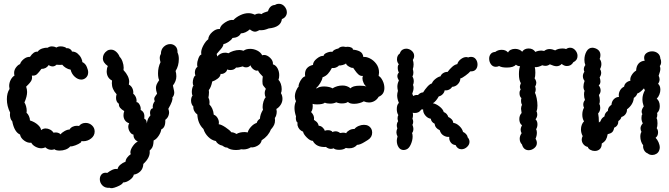

<svg xmlns="http://www.w3.org/2000/svg" viewBox="-20 -789 3504 1006"><path d="M293 0Q273 0 265 -7Q258 -4 250 -4Q231 -4 218 -17Q206 -12 197 -12Q181 -12 165.5 -20.5Q150 -29 144 -41Q125 -39 106.5 -52.5Q88 -66 85 -84Q55 -97 44 -154Q38 -159 35 -169Q32 -179 32 -189Q32 -196 33 -199Q16 -233 16 -269Q16 -302 30 -323Q28 -333 28 -338Q28 -355 36 -370.5Q44 -386 56 -393Q54 -398 54 -407Q54 -423 64.5 -436.5Q75 -450 85 -453Q89 -467 104.5 -479.5Q120 -492 137 -491Q157 -521 177 -518Q186 -530 201.5 -535Q217 -540 230 -539Q240 -546 252 -546Q264 -546 276 -540Q284 -546 298 -546Q308 -546 317 -543Q326 -540 329 -536Q337 -538 346 -532.5Q355 -527 357 -519Q374 -519 386.5 -508.5Q399 -498 405.5 -484.5Q412 -471 411 -464Q428 -456 435 -438Q442 -422 442 -410Q442 -390 427 -379Q417 -372 406 -372Q388 -372 371.5 -387Q355 -402 350 -424Q337 -426 325 -433.5Q313 -441 306 -450Q303 -449 291 -449Q280 -449 276 -450Q267 -441 256 -441Q245 -441 235 -448Q222 -428 197 -428Q184 -410 174 -400.5Q164 -391 147 -393Q148 -390 148 -384Q148 -372 142 -363Q136 -354 128.5 -346.5Q121 -339 117 -335Q122 -320 122 -307Q122 -284 108 -252Q113 -245 116.5 -232.5Q120 -220 120 -208Q120 -201 119 -198Q126 -193 131.5 -181Q137 -169 137 -158Q162 -150 178.5 -135Q195 -120 195 -107Q206 -116 219 -116Q231 -116 242.5 -110Q254 -104 260 -94Q265 -95 272 -95Q287 -95 298 -85Q302 -93 318 -102Q334 -111 344 -110Q350 -120 360.5 -125Q371 -130 383 -130Q391 -130 394 -129Q407 -145 429 -145Q448 -145 462 -132Q476 -119 476 -100Q476 -78 457.5 -63.5Q439 -49 416 -49Q407 -49 403 -50Q411 -48 401.5 -41Q392 -34 375 -27.5Q358 -21 348 -22Q339 -11 324 -5.5Q309 0 293 0Z M846 -161Q848 -121 825 -111Q823 -95 811 -77Q799 -59 785 -53Q785 -49 783.5 -36.5Q782 -24 777.5 -16Q773 -8 764 0Q769 35 731 70Q730 94 715.5 108.5Q701 123 681 126Q679 140 660.5 153.5Q642 167 625 167Q621 178 592.5 189.5Q564 201 555 195Q531 197 517 183Q503 169 503 150Q503 136 511 126Q519 116 534 116Q539 116 542 117Q570 96 587 96Q593 96 596 97Q598 85 610 74.5Q622 64 638 58Q638 48 646 37Q654 26 665 19Q663 13 663 10Q663 -5 676 -23.5Q689 -42 702 -47Q679 -59 679 -84Q669 -85 660.5 -98Q652 -111 652 -126Q652 -135 657 -143Q642 -148 634.5 -159Q627 -170 627 -185Q627 -196 631 -207Q617 -215 609.5 -224Q602 -233 603 -245Q588 -255 588 -276Q588 -286 591 -295Q566 -322 566 -353Q566 -362 567 -367Q553 -374 546 -386.5Q539 -399 539 -415Q539 -430 545 -443Q519 -461 519 -483Q519 -508 541 -523Q550 -529 561 -529Q576 -529 588.5 -518Q601 -507 607 -491Q616 -483 622 -466Q628 -449 628 -434Q628 -425 627 -422Q657 -390 657 -360Q657 -356 655 -346Q668 -339 674 -325.5Q680 -312 678 -298Q688 -290 692.5 -278Q697 -266 695 -254Q704 -254 711.5 -240.5Q719 -227 717 -213Q730 -206 734 -194.5Q738 -183 736 -167Q749 -163 749 -142Q752 -159 756 -167Q760 -175 768 -184Q766 -194 766 -197Q766 -208 770 -214.5Q774 -221 781 -222Q777 -241 791 -259Q788 -265 788 -271Q788 -278 794.5 -286.5Q801 -295 803 -298Q797 -316 797 -328Q797 -338 801 -347Q805 -356 814 -369Q808 -381 808 -405Q808 -437 821 -463Q817 -477 817 -485Q817 -497 823 -506Q823 -530 838 -544Q853 -558 872 -558Q888 -558 899.5 -546.5Q911 -535 910 -514Q917 -500 917 -480Q917 -444 900 -417Q904 -404 904 -389Q904 -364 886 -341Q887 -333 890 -322Q893 -311 893 -304Q893 -289 883 -278Q888 -264 862 -219Q866 -207 866 -200Q866 -192 863 -184Q859 -171 846 -161Z M1421 -763Q1429 -769 1442 -769Q1459 -769 1471 -755Q1483 -741 1483 -724Q1483 -713 1476.5 -703.5Q1470 -694 1457 -689Q1452 -646 1388 -640Q1373 -634 1363 -632Q1353 -630 1339 -631Q1325 -623 1316 -623Q1304 -623 1289 -635Q1266 -615 1242 -614Q1231 -592 1198 -590Q1193 -580 1178 -570Q1163 -560 1151 -558Q1150 -549 1144 -540.5Q1138 -532 1129 -522.5Q1120 -513 1115 -506Q1118 -500 1118 -493Q1135 -513 1160 -513Q1168 -513 1177 -510Q1187 -517 1203 -522Q1219 -527 1234 -527Q1244 -527 1256 -523Q1269 -533 1291 -533Q1310 -533 1328 -524Q1346 -515 1354 -499Q1357 -501 1364 -501Q1380 -501 1396 -485.5Q1412 -470 1410 -452Q1426 -447 1434.5 -430.5Q1443 -414 1443 -395Q1443 -380 1439 -371Q1447 -363 1451.5 -349.5Q1456 -336 1456 -322Q1456 -309 1452 -301Q1460 -288 1460 -271Q1460 -255 1451 -240.5Q1442 -226 1428 -218Q1430 -210 1430 -205Q1430 -194 1427 -184.5Q1424 -175 1420 -171Q1421 -167 1421 -159Q1421 -145 1416.5 -135.5Q1412 -126 1406.5 -119Q1401 -112 1399 -110Q1386 -76 1351 -54Q1348 -36 1329.5 -25.5Q1311 -15 1294 -17Q1276 -6 1255 -6Q1247 -6 1243 -7Q1235 -3 1217 -3Q1186 -3 1170 -16H1168Q1160 -16 1153.5 -20.5Q1147 -25 1145 -26Q1134 -28 1124.5 -34.5Q1115 -41 1111 -50Q1089 -54 1071 -72Q1053 -90 1046 -113Q1016 -142 1014 -189Q1004 -196 998 -207Q992 -218 993 -231Q988 -235 984.5 -243.5Q981 -252 981 -262Q981 -278 989 -289Q985 -294 985 -307Q985 -317 987.5 -327Q990 -337 994 -341Q990 -345 990 -356Q990 -368 994 -379.5Q998 -391 1004 -393Q1001 -401 1001 -409Q1001 -418 1004.5 -426.5Q1008 -435 1015 -439Q1013 -442 1013 -451Q1013 -467 1020 -484.5Q1027 -502 1035 -503Q1034 -506 1034 -513Q1034 -530 1046 -552Q1058 -574 1071 -583Q1072 -603 1092 -621Q1112 -639 1132 -637Q1134 -655 1159.5 -671.5Q1185 -688 1203 -684Q1217 -699 1239 -709.5Q1261 -720 1282 -720Q1299 -720 1315 -712Q1325 -718 1336 -718Q1343 -718 1350 -715Q1359 -723 1384 -730Q1394 -762 1421 -763ZM1217 -435Q1207 -422 1187 -422Q1178 -422 1170 -425Q1169 -415 1158 -407.5Q1147 -400 1136 -402Q1135 -388 1120.5 -377Q1106 -366 1092 -362Q1086 -331 1074 -317Q1075 -313 1075 -306Q1075 -297 1074 -290Q1073 -283 1072 -278Q1078 -266 1078 -254Q1078 -246 1077 -242Q1097 -222 1100 -188Q1112 -184 1119.5 -171.5Q1127 -159 1127 -147Q1127 -141 1126 -138Q1139 -137 1161.5 -122Q1184 -107 1192 -96Q1205 -96 1219 -87Q1236 -97 1261 -97Q1268 -97 1278 -95Q1281 -109 1295 -124.5Q1309 -140 1325 -145Q1329 -159 1342 -167Q1343 -190 1358 -214Q1356 -222 1356 -228Q1356 -242 1360.5 -257Q1365 -272 1372 -279Q1367 -289 1367 -300Q1367 -313 1373 -323Q1371 -327 1364.5 -334Q1358 -341 1356 -348Q1355 -352 1355 -363Q1355 -374 1357 -388Q1350 -395 1342.5 -403.5Q1335 -412 1332 -420Q1323 -416 1310.5 -424Q1298 -432 1292 -447Q1284 -436 1269 -436Q1259 -436 1252 -441Q1246 -440 1235.5 -437Q1225 -434 1217 -435Z M1994 -328Q1994 -294 1964 -282Q1956 -268 1942.5 -260Q1929 -252 1913 -252Q1900 -252 1886 -258Q1878 -253 1864 -249Q1850 -245 1836 -245Q1812 -245 1803 -255Q1793 -247 1771 -247Q1755 -247 1742 -253Q1728 -246 1710 -246Q1693 -246 1682 -251Q1672 -242 1641 -242Q1624 -242 1618 -245Q1621 -216 1610 -202Q1629 -183 1625 -161Q1626 -160 1636 -153Q1646 -146 1650 -130Q1661 -130 1670.5 -121Q1680 -112 1682 -103Q1686 -107 1698 -107Q1707 -107 1714 -104Q1721 -101 1722 -97Q1729 -101 1738 -101Q1751 -101 1762 -92Q1772 -94 1777 -94Q1787 -94 1794 -91Q1797 -99 1810 -106.5Q1823 -114 1837 -113Q1845 -123 1859 -129Q1873 -135 1887 -135Q1914 -135 1926 -113Q1930 -105 1930 -94Q1930 -70 1908 -56Q1903 -53 1891 -45.5Q1879 -38 1869 -34Q1859 -30 1851 -30Q1836 -12 1810 -12Q1798 -12 1792 -14Q1780 -4 1757 -4Q1736 -4 1728 -12Q1721 -9 1714 -9Q1700 -9 1688 -19Q1637 -16 1619 -51Q1605 -51 1587.5 -68.5Q1570 -86 1568 -99Q1545 -108 1539 -132Q1538 -140 1539 -147Q1535 -148 1532.5 -155.5Q1530 -163 1530 -171Q1530 -177 1531 -179Q1523 -203 1523 -223Q1523 -243 1531 -259Q1525 -270 1525 -283Q1525 -299 1532 -315Q1539 -331 1545 -336Q1543 -341 1548 -353.5Q1553 -366 1561.5 -376.5Q1570 -387 1579 -389L1578 -400Q1578 -439 1620 -449Q1620 -466 1640 -482Q1660 -498 1675 -496Q1677 -507 1694.5 -513.5Q1712 -520 1721 -517Q1729 -530 1753 -535Q1762 -545 1779 -545Q1784 -545 1792 -543L1801 -544Q1813 -544 1821.5 -539.5Q1830 -535 1829 -529Q1851 -527 1866 -519Q1881 -511 1884 -490Q1897 -493 1917 -483.5Q1937 -474 1951.5 -454.5Q1966 -435 1966 -409Q1966 -403 1964 -391Q1975 -386 1984.5 -367Q1994 -348 1994 -328ZM1866 -340Q1888 -340 1900 -336Q1892 -340 1885.5 -353.5Q1879 -367 1879 -379Q1879 -387 1882 -391Q1868 -390 1858.5 -398.5Q1849 -407 1841.5 -418Q1834 -429 1830 -434Q1825 -431 1809.5 -439.5Q1794 -448 1793 -457Q1789 -452 1776 -448.5Q1763 -445 1756 -446Q1753 -441 1742 -436Q1731 -431 1719 -433Q1709 -414 1698 -402Q1687 -390 1670 -384Q1668 -370 1657.5 -353Q1647 -336 1636 -327L1640 -326Q1654 -336 1678 -336Q1692 -336 1704.5 -333Q1717 -330 1722 -326Q1746 -341 1775 -341Q1799 -341 1817 -326Q1827 -340 1866 -340Z M2095 -3Q2078 -3 2068.5 -17.5Q2059 -32 2059 -52Q2059 -60 2063 -74Q2057 -85 2057 -96Q2057 -105 2062 -117Q2059 -123 2059 -132Q2059 -144 2066 -154Q2063 -162 2063 -169Q2063 -179 2067 -186Q2059 -199 2059 -217Q2059 -240 2070 -250Q2061 -271 2061 -289Q2061 -299 2065 -313Q2062 -325 2062 -335Q2062 -351 2070 -367Q2062 -380 2062 -390Q2062 -401 2070 -409Q2064 -420 2064 -434Q2064 -448 2070 -452Q2060 -463 2060 -478Q2060 -499 2075 -509Q2079 -522 2088 -528Q2097 -534 2108 -534Q2124 -534 2137 -523Q2150 -512 2150 -496Q2150 -485 2143 -475Q2147 -464 2147 -452Q2147 -438 2143 -427Q2146 -417 2146 -408Q2146 -397 2141 -388Q2148 -377 2148 -363Q2148 -353 2144 -344Q2147 -338 2147 -329Q2147 -316 2140 -298Q2144 -290 2145 -286Q2157 -293 2170 -291Q2175 -297 2182.5 -301Q2190 -305 2197 -305Q2206 -320 2219 -334.5Q2232 -349 2243 -352Q2247 -364 2261.5 -375.5Q2276 -387 2288 -389Q2292 -400 2303 -406.5Q2314 -413 2325 -412Q2336 -427 2349.5 -439Q2363 -451 2376 -453Q2380 -468 2394.5 -479Q2409 -490 2423 -490Q2427 -490 2433 -488Q2440 -491 2448 -491Q2464 -491 2473 -479Q2482 -467 2482 -451Q2482 -435 2472.5 -424.5Q2463 -414 2444 -415Q2438 -407 2419 -393Q2400 -379 2392 -378Q2392 -362 2379.5 -348.5Q2367 -335 2349 -334Q2343 -324 2332 -319Q2321 -314 2310 -316Q2308 -304 2299 -295Q2290 -286 2279 -284Q2264 -257 2248 -248Q2265 -245 2283 -231Q2301 -217 2305 -202Q2323 -195 2329 -176Q2339 -172 2346.5 -164Q2354 -156 2355 -145Q2370 -144 2386 -129.5Q2402 -115 2406 -98Q2415 -94 2422 -86.5Q2429 -79 2430 -70Q2440 -59 2440 -46Q2440 -31 2427 -19Q2414 -7 2398 -7Q2377 -7 2367 -29Q2351 -30 2341.5 -43Q2332 -56 2334 -72Q2319 -70 2304 -79Q2289 -88 2284 -107Q2260 -117 2257 -141Q2240 -149 2237 -167Q2221 -169 2208.5 -184Q2196 -199 2197 -216Q2194 -215 2187 -215Q2176 -197 2154 -197Q2146 -197 2142 -198Q2144 -196 2144 -187Q2144 -176 2141 -167Q2145 -160 2145 -151Q2145 -142 2141 -135Q2146 -123 2146 -114Q2146 -100 2139 -92Q2142 -85 2142 -74Q2142 -54 2132.5 -32.5Q2123 -11 2109 -6Q2102 -3 2095 -3Z M2578 -439Q2562 -439 2552.5 -452Q2543 -465 2543 -482Q2543 -496 2551 -506Q2559 -516 2575 -517Q2589 -528 2609 -528Q2630 -528 2642 -514Q2646 -523 2656 -528Q2666 -533 2679 -533Q2690 -533 2700 -529Q2710 -525 2716 -518Q2727 -535 2750 -535Q2773 -535 2785 -517Q2799 -524 2818 -524Q2823 -524 2831 -522Q2844 -532 2859 -532Q2873 -532 2889 -525Q2904 -535 2928 -535Q2939 -535 2946 -532Q2956 -539 2967 -539Q2983 -539 2994.5 -525.5Q3006 -512 3006 -496Q3006 -473 2984 -463Q2973 -443 2950 -443Q2936 -443 2923 -454Q2912 -442 2896 -442Q2883 -442 2861 -452Q2850 -444 2838 -444Q2830 -444 2821 -447Q2800 -436 2782 -437Q2785 -427 2785 -408Q2785 -388 2781 -379Q2790 -366 2790 -355Q2790 -346 2784 -335Q2787 -329 2787 -320Q2787 -311 2783 -303Q2788 -294 2792 -274Q2796 -254 2796 -236Q2796 -216 2791 -206Q2795 -199 2795 -189Q2795 -175 2786 -164Q2796 -154 2796 -138Q2796 -123 2789 -112Q2793 -105 2793 -94Q2793 -78 2786 -62Q2793 -51 2793 -40Q2793 -24 2779.5 -13Q2766 -2 2750 -2Q2737 -2 2728 -9.5Q2719 -17 2715 -32Q2703 -44 2703 -62Q2703 -77 2713 -91Q2708 -101 2708 -109Q2708 -120 2715 -133Q2708 -137 2704.5 -146Q2701 -155 2701 -165Q2701 -184 2713 -197Q2710 -215 2710 -219Q2710 -230 2715 -240Q2710 -248 2710 -260Q2710 -270 2712 -275Q2702 -283 2702 -301Q2702 -313 2708 -319Q2704 -329 2704 -334Q2704 -341 2709 -353Q2699 -370 2699 -400Q2699 -427 2705 -442Q2693 -442 2683 -450Q2671 -435 2635 -435Q2609 -435 2595 -443Q2587 -439 2578 -439Z M3096 2Q3084 2 3073 -4Q3062 -10 3060 -19Q3046 -22 3037 -33Q3028 -44 3028 -58Q3028 -66 3033 -76Q3024 -93 3024 -111Q3024 -124 3028.5 -135.5Q3033 -147 3040 -153Q3031 -168 3031 -188Q3031 -209 3040 -225Q3036 -232 3036 -241Q3036 -255 3045 -265Q3040 -278 3040 -295Q3040 -306 3043 -313Q3037 -322 3037 -335Q3037 -349 3043 -365Q3034 -376 3034 -390Q3034 -402 3042 -413Q3039 -419 3039 -426Q3039 -438 3047 -448Q3042 -460 3042 -475Q3042 -500 3053 -519.5Q3064 -539 3084 -539Q3090 -539 3099 -536Q3126 -526 3126 -500Q3126 -489 3122 -480Q3131 -469 3131 -453Q3131 -440 3124 -427Q3130 -418 3130 -408Q3130 -395 3122 -384Q3126 -370 3126 -363Q3126 -348 3117 -342Q3127 -329 3127 -315Q3127 -302 3118 -291Q3123 -278 3123 -261Q3123 -252 3120 -244Q3125 -237 3125 -224Q3125 -206 3114 -195Q3118 -176 3118 -147Q3123 -152 3126 -153Q3131 -170 3147 -179Q3149 -198 3165 -208Q3165 -228 3184 -240Q3185 -258 3196.5 -269.5Q3208 -281 3223 -281Q3222 -284 3222 -290Q3222 -304 3229.5 -316.5Q3237 -329 3250 -335Q3252 -348 3261.5 -356Q3271 -364 3283 -366Q3280 -380 3290 -396Q3300 -412 3313 -419Q3314 -442 3325.5 -455.5Q3337 -469 3358 -471Q3355 -479 3355 -486Q3355 -502 3367.5 -511Q3380 -520 3397 -520Q3414 -520 3426.5 -510Q3439 -500 3440 -482Q3444 -475 3444 -464Q3444 -451 3437 -443Q3440 -436 3440 -428Q3440 -417 3431 -392Q3436 -382 3436 -373Q3436 -361 3428 -350Q3440 -340 3440 -319Q3440 -307 3435 -294Q3430 -281 3421 -272Q3428 -267 3432.5 -256.5Q3437 -246 3437 -233Q3437 -210 3423 -197Q3424 -194 3424 -188Q3424 -177 3420 -170Q3425 -163 3425 -143Q3425 -126 3421 -117Q3428 -109 3428 -95Q3428 -77 3415 -67Q3424 -58 3430.5 -43.5Q3437 -29 3437 -15Q3437 -9 3433 1Q3429 11 3419 17Q3409 23 3398 23Q3383 23 3374 15Q3361 10 3354.5 -2.5Q3348 -15 3350 -28Q3343 -36 3339 -48.5Q3335 -61 3335 -73Q3335 -89 3341 -98Q3336 -107 3336 -117Q3336 -129 3348 -143Q3341 -155 3341 -171Q3341 -186 3346 -191Q3342 -195 3342 -204Q3342 -217 3353 -231Q3346 -251 3346 -269Q3346 -293 3359 -316L3354 -326Q3333 -303 3319 -299Q3315 -285 3301 -276Q3298 -241 3265 -216Q3266 -203 3258 -191.5Q3250 -180 3236 -176Q3233 -163 3220 -155Q3220 -129 3198 -120Q3195 -103 3187 -96Q3179 -89 3164 -86Q3161 -68 3154.5 -57Q3148 -46 3133 -37Q3133 -17 3122.5 -7.5Q3112 2 3096 2Z"/></svg>

Font: Pangolin
Style: Regular
Weight: 400
Designer: Kevin Burke
Foundry: Google, Inc.
Version: Version 1.101